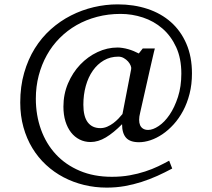

<svg xmlns="http://www.w3.org/2000/svg" viewBox="-20 -711 976 884"><path d="M584 -393.1Q585.4 -399.4 581.5 -409.2Q577.6 -418.9 569.6 -428Q561.5 -437 550 -443.6Q538.6 -450.2 524.9 -450.2Q487.8 -450.2 458 -432.9Q428.2 -415.5 407.2 -385.5Q386.2 -355.5 375 -315.2Q363.8 -274.9 363.8 -229Q363.8 -174.8 384 -147.9Q404.3 -121.1 441.9 -121.1Q458.5 -121.1 473.6 -127.7Q488.8 -134.3 501.7 -144Q514.6 -153.8 525.4 -165Q536.1 -176.3 543.9 -186ZM863.8 -373Q863.8 -322.3 852.8 -279.1Q841.8 -235.8 823 -200.7Q804.2 -165.5 779.5 -138.4Q754.9 -111.3 727.8 -93Q700.7 -74.7 672.9 -65.4Q645 -56.2 620.1 -56.2Q578.6 -56.2 560.3 -76.9Q542 -97.7 542 -139.2Q502.9 -99.6 467.5 -78.4Q432.1 -57.1 397 -57.1Q369.6 -57.1 346.7 -68.6Q323.7 -80.1 307.1 -101.3Q290.5 -122.6 281.2 -152.6Q272 -182.6 272 -220.2Q272 -277.3 293.2 -327.1Q314.5 -377 349.4 -413.6Q384.3 -450.2 429 -471.2Q473.6 -492.2 521 -492.2Q531.7 -492.2 544.4 -490.2Q557.1 -488.3 570.1 -484.6Q583 -481 595.5 -475.8Q607.9 -470.7 619.1 -464.8L637.2 -487.8H692.9Q691.9 -484.9 688.5 -470.5Q685.1 -456.1 680.2 -434.8Q675.3 -413.6 669.2 -387Q663.1 -360.4 657.2 -333.5Q642.6 -270 625 -190.9Q620.6 -173.8 620.6 -159.4Q620.6 -145 625 -134.8Q629.4 -124.5 638.7 -118.7Q647.9 -112.8 662.1 -112.8Q684.1 -112.8 710.9 -130.9Q737.8 -148.9 760.7 -182.6Q783.7 -216.3 799.3 -264.4Q814.9 -312.5 814.9 -372.1Q814.9 -442.4 791 -494.1Q767.1 -545.9 727.8 -579.8Q688.5 -613.8 638.2 -630.4Q587.9 -647 535.2 -647Q478 -647 427 -633.5Q376 -620.1 332.8 -595.5Q289.6 -570.8 254.6 -535.6Q219.7 -500.5 195.6 -457Q171.4 -413.6 158.2 -363Q145 -312.5 145 -256.8Q145 -180.7 168.7 -114.7Q192.4 -48.8 237.3 -0.5Q282.2 47.9 347.2 75.4Q412.1 103 495.1 103Q539.1 103 577.1 96.2Q615.2 89.4 647.9 78.6Q680.7 67.9 708.3 54.7Q735.8 41.5 758.8 28.8L772.9 64.9Q739.3 83 704.1 98.9Q668.9 114.7 631.6 126.7Q594.2 138.7 554.4 145.8Q514.6 152.8 471.2 152.8Q417.5 152.8 367.2 140.6Q316.9 128.4 272.7 105.2Q228.5 82 191.9 48.1Q155.3 14.2 128.9 -29.3Q102.5 -72.8 87.9 -125.5Q73.2 -178.2 73.2 -238.8Q73.2 -313 91.1 -375.2Q108.9 -437.5 140.1 -487.8Q171.4 -538.1 214.1 -576.2Q256.8 -614.3 306.6 -639.6Q356.4 -665 411.4 -678Q466.3 -690.9 522 -690.9Q596.2 -690.9 658.9 -670.2Q721.7 -649.4 767.1 -609.1Q812.5 -568.8 838.1 -509.5Q863.8 -450.2 863.8 -373Z"/></svg>

Font: Charis SIL CyrE
Style: Regular
Weight: 400
Foundry: SIL International
Version: Version 5.000